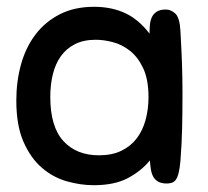

<svg xmlns="http://www.w3.org/2000/svg" viewBox="-20 -536 613 565"><path d="M471 4Q455 4 445.5 -1.5Q436 -7 431 -16Q426 -25 424 -37.5Q422 -50 421 -64Q396 -33 356.5 -12Q317 9 256 9Q217 9 176.5 -2.5Q136 -14 103 -42.5Q70 -71 49 -119Q28 -167 28 -240Q28 -297 42 -347Q56 -397 84.5 -434.5Q113 -472 156 -494Q199 -516 257 -516Q308 -516 348 -497.5Q388 -479 420 -437Q420 -449 421 -461.5Q422 -474 426.5 -484.5Q431 -495 441 -501.5Q451 -508 468 -508Q483 -508 496 -496Q509 -484 511 -444Q514 -391 515.5 -349Q517 -307 517 -262Q517 -207 516 -161Q515 -115 511 -63Q509 -40 505.5 -26.5Q502 -13 497 -6.5Q492 0 485 2Q478 4 471 4ZM417 -250Q417 -302 401.5 -335Q386 -368 362.5 -386.5Q339 -405 312 -412Q285 -419 262 -419Q226 -419 200.5 -406Q175 -393 159 -370.5Q143 -348 135.5 -317.5Q128 -287 128 -251Q128 -163 166.5 -121Q205 -79 271 -79Q310 -79 337.5 -92.5Q365 -106 382.5 -129Q400 -152 408.5 -183.5Q417 -215 417 -250Z"/></svg>

Font: Sniglet
Style: Regular
Weight: 400
Designer: Haley Fiege
Foundry: Haley Fiege, Pablo Impallari, Brenda Gallo
Version: Version 2.000; ttfautohint (v0.95) -l 8 -r 50 -G 200 -x 14 -